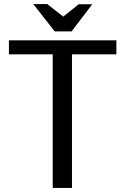

<svg xmlns="http://www.w3.org/2000/svg" viewBox="-20 -927 618 947"><path d="M292 -845 213 -907H144L250 -772H333L435 -906H368ZM240 -659V0H335V-659H554V-728H24V-659Z"/></svg>

Font: Rosario
Style: Regular
Weight: 400
Designer: Hector Gatti
Foundry: Omnibus Type
Version: Version 1.100